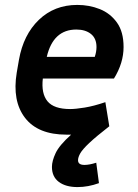

<svg xmlns="http://www.w3.org/2000/svg" viewBox="-20 -537 562 780"><path d="M382 207Q338 223 295 223Q247 223 219 202Q191 181 191 141Q191 117 206 85Q221 53 269 10H250Q134 10 81.5 -58.5Q29 -127 48 -242L57 -294Q75 -396 138 -456.5Q201 -517 294 -517Q343 -517 385.5 -500Q428 -483 455 -445.5Q482 -408 482 -346Q482 -281 443 -218H154Q147 -157 173 -125.5Q199 -94 265 -94Q287 -94 324 -100Q361 -106 408 -122L424 -24Q370 18 342.5 44Q315 70 306 86Q297 102 297 114Q297 133 323 133Q343 133 371 124ZM290 -417Q196 -417 170 -306H365Q372 -327 372 -346Q372 -381 349.5 -399Q327 -417 290 -417Z"/></svg>

Font: Inria Sans
Style: Bold Italic
Weight: 700
Italic angle: -10°
Designer: Black Foundry Team
Foundry: Black Foundry
Version: Version 1.2; ttfautohint (v1.8.3)